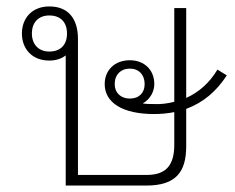

<svg xmlns="http://www.w3.org/2000/svg" viewBox="-20 -576 730 596"><path d="M458 -222C480 -222 501 -224 521 -228V-127C521 -66 498 -33 436 -33H222V-455C222 -518 192 -556 133 -556C79 -556 48 -519 48 -472C48 -425 79 -388 133 -388C154 -388 171 -394 184 -404V0H434C526 0 558 -42 558 -122V-238C612 -258 652 -293 684 -342L655 -360C630 -318 596 -289 558 -272V-551H521V-260C501 -255 481 -252 460 -253C446 -253 434 -253 423 -255C447 -268 459 -293 459 -315C459 -359 428 -389 383 -389C336 -389 305 -358 305 -315C305 -257 361 -222 458 -222ZM133 -416C99 -416 79 -439 79 -472C79 -506 99 -528 133 -528C169 -528 188 -506 188 -472C188 -438 169 -416 133 -416ZM383 -270C355 -270 336 -288 336 -315C336 -344 355 -363 383 -363C411 -363 429 -344 429 -315C429 -288 412 -270 383 -270Z"/></svg>

Font: Noto Sans Thai Looped ExtraLight
Style: Regular
Weight: 200
Designer: Sasikarn Vongin, Ben Mitchell
Foundry: The Fontpad Ltd
Version: Version 1.001